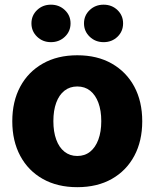

<svg xmlns="http://www.w3.org/2000/svg" viewBox="-20 -777 650 808"><path d="M305.2 10.7Q221.7 10.7 160.2 -23.9Q98.6 -58.6 65.2 -121.1Q31.7 -183.6 31.7 -266.6Q31.7 -350.1 65.2 -412.4Q98.6 -474.6 160.2 -509.5Q221.7 -544.4 305.2 -544.4Q389.2 -544.4 450.4 -509.5Q511.7 -474.6 545.2 -412.4Q578.6 -350.1 578.6 -266.6Q578.6 -183.6 545.2 -121.1Q511.7 -58.6 450.4 -23.9Q389.2 10.7 305.2 10.7ZM305.2 -120.6Q336.9 -120.6 359.4 -138.7Q381.8 -156.7 394 -189.7Q406.2 -222.7 406.2 -267.1Q406.2 -312 394 -344.7Q381.8 -377.4 359.4 -395.3Q336.9 -413.1 305.2 -413.1Q273.9 -413.1 251.2 -395.3Q228.5 -377.4 216.6 -344.7Q204.6 -312 204.6 -267.1Q204.6 -222.7 216.6 -189.7Q228.5 -156.7 251.2 -138.7Q273.9 -120.6 305.2 -120.6ZM416 -599.6Q381.3 -599.6 357.4 -622.6Q333.5 -645.5 333.5 -678.7Q333.5 -711.9 357.4 -734.6Q381.3 -757.3 416 -757.3Q450.7 -757.3 474.4 -734.6Q498 -711.9 498 -678.7Q498 -645 474.4 -622.3Q450.7 -599.6 416 -599.6ZM194.3 -599.6Q159.7 -599.6 136 -622.6Q112.3 -645.5 112.3 -678.7Q112.3 -711.9 136 -734.6Q159.7 -757.3 194.3 -757.3Q229 -757.3 252.9 -734.6Q276.9 -711.9 276.9 -678.7Q276.9 -645 252.9 -622.3Q229 -599.6 194.3 -599.6Z"/></svg>

Font: Inter 20pt ExtraBold
Style: Regular
Weight: 800
Version: Version 4.001;git-66647c0bb